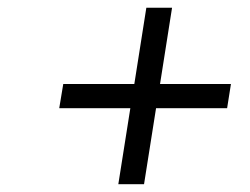

<svg xmlns="http://www.w3.org/2000/svg" viewBox="-20 -576 640 492"><path d="M283.2 -104 314 -298.8H131.8L142.1 -360.8H324.2L355 -556.2H420.9L390.1 -360.8H571.8L562 -298.8H379.9L349.1 -104Z"/></svg>

Font: Office Code Pro Italic
Style: Regular
Weight: 400
Italic angle: -9°
Designer: Nathan Rutzky & Paul D. Hunt
Foundry: Adobe Systems Incorporated
Version: Version 1.004;PS 001.004;hotconv 1.0.70;makeotf.lib2.5.58329